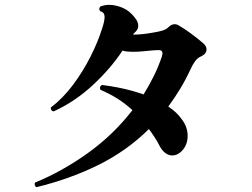

<svg xmlns="http://www.w3.org/2000/svg" viewBox="-20 -759 1040 793"><path d="M131 14Q125 11 123.5 5Q122 -1 125 -5Q237 -51 342.5 -126.5Q448 -202 527 -304Q499 -330 466 -351Q433 -372 395 -388Q393 -392 393 -395Q393 -405 402 -408Q437 -404 482 -394.5Q527 -385 573 -369Q596 -406 615.5 -445.5Q635 -485 649 -527Q650 -531 650.5 -534Q651 -537 651 -539Q651 -554 630 -552Q607 -551 580.5 -548Q554 -545 530 -545Q518 -545 507 -546Q496 -547 486 -550Q438 -477 364.5 -408.5Q291 -340 202 -299Q195 -300 192 -305Q189 -310 190 -315Q240 -353 281.5 -408.5Q323 -464 354 -525.5Q385 -587 402 -642Q412 -672 412 -689Q412 -708 395 -712Q390 -717 390 -722Q390 -726 394 -732Q402 -735 411.5 -737Q421 -739 431 -739Q457 -739 486 -727Q515 -715 537 -686Q551 -669 551 -653Q551 -639 541 -629Q537 -625 534 -622Q531 -619 529 -616Q548 -616 568 -618Q588 -620 610 -624Q635 -628 650.5 -632.5Q666 -637 676 -647Q688 -659 701 -659Q711 -659 718 -654Q741 -641 769.5 -620Q798 -599 822 -578Q833 -567 833 -555Q833 -537 812 -527Q796 -520 786 -506.5Q776 -493 767 -473Q747 -430 724 -392Q701 -354 675 -319Q710 -296 731 -266Q744 -249 749.5 -232Q755 -215 755 -198Q755 -164 735.5 -140.5Q716 -117 691 -117Q678 -117 665 -125.5Q652 -134 641 -153Q631 -173 619 -191.5Q607 -210 595 -226Q504 -136 387 -78Q270 -20 131 14Z"/></svg>

Font: Zen Antique
Style: Regular
Weight: 400
Designer: Yoshimichi Ohira
Foundry: Positype
Version: Version 1.001